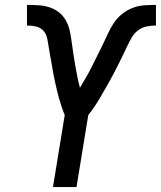

<svg xmlns="http://www.w3.org/2000/svg" viewBox="-20 -763 656 783"><path d="M196 0 244 -294Q237 -310 231.5 -327Q226 -344 221 -361Q216 -378 212 -395.5Q208 -413 204 -430.5Q200 -448 197 -465.5Q194 -483 191 -501Q188 -519 184.5 -536.5Q181 -554 178.5 -572Q176 -590 172 -608Q168 -626 156 -638.5Q144 -651 126.5 -655Q109 -659 90 -659V-743Q114 -743 138 -741.5Q162 -740 184 -732.5Q206 -725 223 -710.5Q240 -696 250.5 -676Q261 -656 265.5 -633Q270 -610 273 -587Q276 -564 279.5 -541Q283 -518 287 -495.5Q291 -473 295.5 -450Q300 -427 306 -405Q319 -427 331.5 -448.5Q344 -470 355 -492Q366 -514 377 -536.5Q388 -559 399 -581Q410 -603 420 -625.5Q430 -648 444 -669Q458 -690 478 -706Q498 -722 521.5 -731Q545 -740 569 -741.5Q593 -743 616 -743V-659Q597 -659 577.5 -655Q558 -651 542 -638.5Q526 -626 516 -608Q506 -590 497.5 -572Q489 -554 480.5 -536.5Q472 -519 463 -501Q454 -483 445 -465.5Q436 -448 426 -430.5Q416 -413 406 -395.5Q396 -378 386 -361Q376 -344 364.5 -327Q353 -310 340 -294L292 0Z"/></svg>

Font: Iosevka Custom Medium Oblique
Style: Regular
Weight: 500
Italic angle: -9°
Designer: Belleve Invis
Foundry: Belleve Invis
Version: Version 27.0.1